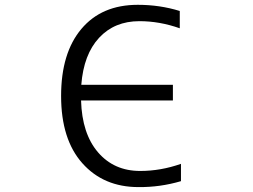

<svg xmlns="http://www.w3.org/2000/svg" viewBox="-20 -760 1040 790"><path d="M724.6 -85.9V-14.6Q638.7 10.7 549.8 9.8Q406.2 9.8 318.8 -88.4Q231.4 -186.5 231.4 -365.2Q231.4 -542 314.9 -641.1Q398.4 -740.2 546.9 -740.2Q637.7 -740.2 719.7 -714.8V-643.6Q636.7 -672.9 553.7 -672.9Q451.2 -672.9 387.7 -604.5Q324.2 -536.1 314.5 -411.1H691.4V-346.7H313.5Q317.4 -210 383.3 -133.3Q449.2 -56.6 556.6 -56.6Q641.6 -56.6 724.6 -85.9Z"/></svg>

Font: GenEi Gothic M SemiLight
Style: Regular
Weight: 350
Designer: o_tamon (Modified); [Source Han Sans]
Ryoko NISHIZUKA  (kana & ideographs); Paul D. Hunt (Latin, Greek & Cyrillic); Wenl
Version: Version 1.1a;Original Version 1.004